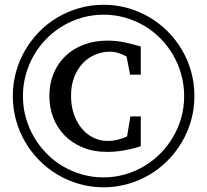

<svg xmlns="http://www.w3.org/2000/svg" viewBox="-20 -757 877 813"><path d="M576.2 -138.2Q575.2 -137.7 563.2 -133.8Q551.3 -129.9 531.7 -125.5Q512.2 -121.1 487.1 -117.4Q461.9 -113.8 434.1 -113.8Q375 -113.8 329.3 -133.1Q283.7 -152.3 252.4 -184.8Q221.2 -217.3 205.1 -260Q189 -302.7 189 -350.1Q189 -401.9 206.5 -444.8Q224.1 -487.8 256.3 -519Q288.6 -550.3 334 -567.6Q379.4 -585 435.1 -585Q474.1 -585 508.5 -577.4Q543 -569.8 576.2 -560.1V-440.9H530.8L516.1 -517.1Q504.9 -524.4 485.6 -531.2Q466.3 -538.1 444.8 -538.1Q413.1 -538.1 383.3 -525.6Q353.5 -513.2 330.8 -489.3Q308.1 -465.3 294.4 -430.9Q280.8 -396.5 280.8 -352.1Q280.8 -306.2 293.9 -270.5Q307.1 -234.9 328.6 -210.2Q350.1 -185.5 377.9 -172.9Q405.8 -160.2 435.1 -160.2Q447.3 -160.2 459.5 -161.9Q471.7 -163.6 482.4 -166.5Q493.2 -169.4 502.4 -172.9Q511.7 -176.3 518.1 -179.2L532.2 -264.2H576.2ZM759.8 -350.1Q759.8 -397.5 747.6 -441.4Q735.4 -485.4 713.4 -523.4Q691.4 -561.5 660.4 -593.3Q629.4 -625 591.3 -647.5Q553.2 -669.9 509.8 -682.4Q466.3 -694.8 418.9 -694.8Q371.6 -694.8 327.9 -682.4Q284.2 -669.9 246.3 -647.5Q208.5 -625 177.2 -593.5Q146 -562 123.8 -523.7Q101.6 -485.4 89.4 -441.4Q77.1 -397.5 77.1 -350.1Q77.1 -302.7 89.4 -259Q101.6 -215.3 123.8 -177Q146 -138.7 177 -107.2Q208 -75.7 245.8 -53.2Q283.7 -30.8 327.4 -18.3Q371.1 -5.9 418 -5.9Q464.8 -5.9 508.5 -18.3Q552.2 -30.8 590.1 -53.2Q627.9 -75.7 659.2 -107.2Q690.4 -138.7 712.9 -177Q735.4 -215.3 747.6 -259Q759.8 -302.7 759.8 -350.1ZM803.2 -351.1Q803.2 -297.9 789.6 -248.5Q775.9 -199.2 750.7 -156.2Q725.6 -113.3 690.4 -77.6Q655.3 -42 612.5 -16.8Q569.8 8.3 520.5 22.2Q471.2 36.1 418 36.1Q365.2 36.1 316.4 22.2Q267.6 8.3 224.9 -16.8Q182.1 -42 147 -77.4Q111.8 -112.8 86.7 -155.8Q61.5 -198.7 47.9 -248Q34.2 -297.4 34.2 -350.1Q34.2 -403.3 47.9 -452.6Q61.5 -502 86.7 -544.9Q111.8 -587.9 146.7 -623.3Q181.6 -658.7 224.4 -683.8Q267.1 -709 316.4 -722.9Q365.7 -736.8 418.9 -736.8Q472.7 -736.8 522 -722.7Q571.3 -708.5 614 -683.1Q656.7 -657.7 691.7 -622.3Q726.6 -586.9 751.5 -543.9Q776.4 -501 789.8 -452.1Q803.2 -403.3 803.2 -351.1Z"/></svg>

Font: BabelStone Ogham Lithic
Style: Regular
Weight: 400
Designer: Andrew West
Foundry: BabelStone
Version: Version 1.02 March 14, 2022